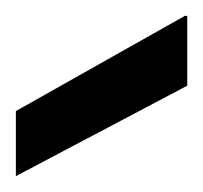

<svg xmlns="http://www.w3.org/2000/svg" viewBox="-20 -761 256 242"><path d="M0 -539V-621L213 -741H216V-653Z"/></svg>

Font: DM Sans 9pt 36pt Medium
Style: Regular
Weight: 500
Version: Version 4.004;gftools[0.9.30]